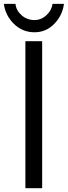

<svg xmlns="http://www.w3.org/2000/svg" viewBox="-49 -986 355 1006"><path d="M171.9 0H84V-770H171.9ZM-28.8 -965.8H32.2Q35.2 -932.1 63.7 -906.5Q92.3 -880.9 131.8 -880.9Q167 -880.9 194.6 -906.7Q222.2 -932.6 226.1 -965.8H286.1Q278.3 -905.3 235.4 -861.1Q192.4 -816.9 131.8 -816.9Q68.4 -816.9 23.7 -861.1Q-21 -905.3 -28.8 -965.8Z"/></svg>

Font: Junction Regular
Style: Regular
Weight: 500
Designer: Caroline Hadilaksono
Foundry: Caroline Hadilaksono
Version: Version 1.056